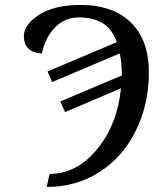

<svg xmlns="http://www.w3.org/2000/svg" viewBox="-20 -744 651 774"><path d="M180.2 -43Q290 -43 371.8 -143.1Q453.6 -243.2 467.8 -388.2L242.2 -292L223.1 -335L471.2 -439.9Q471.2 -465.8 469 -487.5Q466.8 -509.3 462.9 -528.8L189.9 -413.1L171.9 -456.1L451.2 -574.2Q432.1 -627 394 -650.4Q356 -673.8 297.9 -673.8Q241.7 -673.8 202.4 -634Q163.1 -594.2 148.9 -528.8Q116.7 -528.8 96.4 -546.6Q76.2 -564.5 76.2 -598.1Q76.2 -645 137.9 -684.6Q199.7 -724.1 304.2 -724.1Q435.1 -724.1 507.6 -653.3Q580.1 -582.5 580.1 -452.1Q580.1 -323.2 527.1 -216.3Q474.1 -109.4 379.6 -49.8Q285.2 9.8 168 9.8Z"/></svg>

Font: Droid Serif
Style: Italic
Weight: 400
Italic angle: -12°
Designer: Monotype Design team
Foundry: Monotype Imaging Inc.
Version: Version 1.03